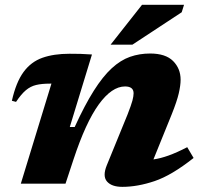

<svg xmlns="http://www.w3.org/2000/svg" viewBox="-20 -750 822 784"><path d="M45.5 -334 28.5 -338.5Q45.5 -414 76 -455.8Q106.5 -497.5 153 -514Q199.5 -530.5 264 -530.5Q290.5 -530.5 308.8 -530Q327 -529.5 355.5 -527.5L265 -231.5H285Q326 -321 363 -379.5Q400 -438 436.2 -471.2Q472.5 -504.5 511 -518Q549.5 -531.5 593 -531.5Q656 -531.5 686.8 -500.8Q717.5 -470 717.5 -424.5Q717.5 -401.5 710 -369Q702.5 -336.5 681.5 -284L606.5 -99Q635 -103 668 -114.8Q701 -126.5 744.5 -149L770.5 -105Q681 -34 611.2 -10.5Q541.5 13 479.5 13Q436 13 417 -8.8Q398 -30.5 416 -75L501 -283Q516 -321.5 520.8 -339.5Q525.5 -357.5 525.5 -369Q525.5 -397 490.5 -397Q436.5 -397 383.2 -323.5Q330 -250 280 -98.5L247.5 0H65L190 -408.5H183.5Q150.5 -408.5 127.5 -403Q104.5 -397.5 85.5 -381.5Q66.5 -365.5 45.5 -334ZM431.5 -567.5 560 -730.5H731.5L722 -700L520.5 -567.5Z"/></svg>

Font: Newsreader Caption
Style: Bold Italic
Weight: 700
Italic angle: -17°
Designer: Hugues Gentile
Foundry: Production Type
Version: Version 1.001